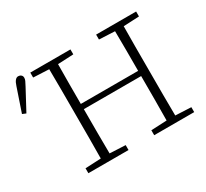

<svg xmlns="http://www.w3.org/2000/svg" viewBox="-158 -902 1198 1114"><g transform="rotate(-30 440.5 -345.5)"><path d="M583 -641V-674H851V-641L746 -636Q745 -569 745 -501.5Q745 -434 745 -366V-308Q745 -243 745 -175Q745 -107 746 -38L851 -33V0H583V-33L688 -38Q689 -107 689 -180Q689 -253 689 -335H305Q305 -246 305 -174.5Q305 -103 306 -38L411 -33V0H142V-33L247 -38Q248 -106 248 -174Q248 -242 248 -308V-366Q248 -433 248 -501Q248 -569 247 -636L142 -641V-674H411V-641L306 -636Q305 -569 305 -502Q305 -435 305 -370H689Q689 -441 689 -506.5Q689 -572 688 -636ZM-20 -490 33 -646Q47 -691 70 -691Q81 -691 89 -684.5Q97 -678 97 -666Q97 -656 92.5 -646.5Q88 -637 78 -618L4 -480Z"/></g></svg>

Font: Source Serif 4 SmText Light
Style: Regular
Weight: 300
Designer: Frank Grießhammer
Foundry: Adobe
Version: Version 4.005;hotconv 1.1.0;makeotfexe 2.6.0